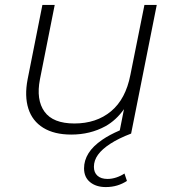

<svg xmlns="http://www.w3.org/2000/svg" viewBox="-20 -542 709 779"><path d="M269 4Q200 4 155.5 -23.5Q111 -51 95 -101.5Q79 -152 92 -220L152 -522H202L142 -220Q126 -137 160.5 -89Q195 -41 282 -41Q371 -41 430.5 -90.5Q490 -140 509 -238L566 -522H616L512 0Q462 19 428 41Q394 63 377.5 86Q361 109 361 135Q361 158 375.5 171Q390 184 416 184Q434 184 452 178Q470 172 485 162L495 192Q477 204 455.5 210.5Q434 217 409 217Q370 217 345.5 197Q321 177 321 141Q321 109 339 80Q357 51 395 25Q424 5 466 -13L483 -99Q451 -54 408 -30Q346 4 269 4Z"/></svg>

Font: Montserrat Thin Light
Style: Italic
Weight: 300
Italic angle: -11.3°
Version: Version 9.000